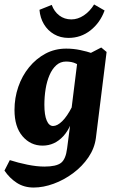

<svg xmlns="http://www.w3.org/2000/svg" viewBox="-37 -648 529 861"><path d="M114 193Q71 193 38.5 172Q6 151 -17 117L7 70Q44 82 86 90.5Q128 99 162 99Q215 99 236.5 82.5Q258 66 264 17L280 -106L281 -139L311 -380L417 -435L441 -415L393 -29Q387 17 359.5 57.5Q332 98 291 128.5Q250 159 203.5 176Q157 193 114 193ZM154 5Q100 5 64 -37Q28 -79 28 -155Q28 -209 45 -258.5Q62 -308 93.5 -346.5Q125 -385 167 -407.5Q209 -430 260 -430Q292 -430 323 -423.5Q354 -417 377 -409L341 -340Q322 -354 303.5 -363Q285 -372 259 -372Q234 -372 215.5 -355.5Q197 -339 185 -311Q173 -283 167.5 -248.5Q162 -214 162 -178Q162 -132 172.5 -107.5Q183 -83 201 -83Q220 -83 242 -104.5Q264 -126 286 -169L301 -162Q286 -80 247 -37.5Q208 5 154 5ZM270 -478Q234 -478 205.5 -494.5Q177 -511 160 -539.5Q143 -568 140 -604L195 -626Q206 -596 229 -578.5Q252 -561 283 -561Q312 -561 339 -579Q366 -597 385 -628L432 -601Q412 -546 369 -512Q326 -478 270 -478Z"/></svg>

Font: Yrsa
Style: Italic
Weight: 400
Italic angle: -7.10001°
Designer: Anna Giedrys (Yrsa+Rasa design), David Brezina (Yrsa art-direction, Rasa art-direction, design)
Foundry: Rosetta Type Foundry
Version: Version 2.004